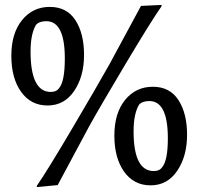

<svg xmlns="http://www.w3.org/2000/svg" viewBox="-20 -740 818 779"><path d="M552 -716 636 -720 635 -714Q593 -654 490 -481.5Q387 -309 341 -226L214 11L129 19L130 13Q171 -46 272.5 -218Q374 -390 424 -479ZM173 -312Q105 -312 65.5 -367.5Q26 -423 26 -514Q26 -605 69.5 -658.5Q113 -712 182 -712Q251 -712 286 -658Q321 -604 321 -517Q321 -430 281 -371Q241 -312 173 -312ZM243 -503Q243 -654 168 -654Q139 -654 126 -639Q104 -602 104 -531Q104 -367 186 -367Q210 -367 221 -384Q243 -412 243 -503ZM591 12Q523 12 483.5 -43.5Q444 -99 444 -190Q444 -281 487.5 -334.5Q531 -388 600 -388Q669 -388 704 -334Q739 -280 739 -193Q739 -106 699 -47Q659 12 591 12ZM661 -179Q661 -330 586 -330Q557 -330 544 -315Q522 -278 522 -207Q522 -46 604 -46Q628 -46 639 -63Q661 -91 661 -179Z"/></svg>

Font: Asul
Style: Regular
Weight: 400
Designer: Mariela Monsalve
Foundry: Mariela Monsalve
Version: Version 1.002